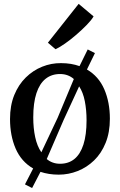

<svg xmlns="http://www.w3.org/2000/svg" viewBox="-20 -895 622 996"><path d="M146.5 80.5 109.5 61.5 152 -21Q90.5 -56.5 61.2 -124Q32 -191.5 32 -277.5Q32 -348 54 -402Q76 -456 113.8 -493Q151.5 -530 198.8 -549Q246 -568 296.5 -567.5Q324 -567.5 347.8 -563.5Q371.5 -559.5 392.5 -552L435 -638.5L472.5 -619.5L431 -534.5Q492 -499 521 -431.8Q550 -364.5 550 -279Q550 -208.5 528 -154Q506 -99.5 468.2 -63Q430.5 -26.5 383 -7.8Q335.5 11 285 11Q258 11 234.5 7.2Q211 3.5 190 -3.5ZM194.5 -105 279 -284 363 -485Q349 -497.5 331.2 -504.2Q313.5 -511 291.5 -511Q247.5 -511 216.5 -486.2Q185.5 -461.5 169 -411.5Q152.5 -361.5 152.5 -285.5Q152.5 -230.5 162.5 -183.8Q172.5 -137 194.5 -105ZM291.5 -45.5Q335.5 -45.5 366 -70.2Q396.5 -95 412.8 -145.2Q429 -195.5 429 -271Q429 -324 420 -370Q411 -416 390.5 -447L310 -272.5L222.5 -70Q236.5 -58 253.8 -51.8Q271 -45.5 291.5 -45.5ZM267.5 -640 228.5 -673.5 388 -875 465.5 -810Q455 -791.5 430.5 -766.2Q406 -741 376 -715Q346 -689 317.2 -669Q288.5 -649 269 -640Z"/></svg>

Font: Merriweather 24pt Medium
Style: Regular
Weight: 500
Designer: Eben Sorkin
Foundry: Eben Sorkin
Version: Version 2.100